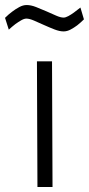

<svg xmlns="http://www.w3.org/2000/svg" viewBox="-48 -744 354 764"><path d="M99 -500H159L161 0H101ZM286 -667Q273 -654 259 -643Q247 -634 233 -626.5Q219 -619 205 -619Q189 -619 168.5 -627Q148 -635 127 -644.5Q106 -654 87.5 -662Q69 -670 57 -670Q48 -670 36 -663Q24 -656 13 -648Q0 -638 -13 -626L-28 -673Q-14 -687 1 -698Q14 -708 29 -716Q44 -724 58 -724Q75 -724 95.5 -716Q116 -708 136.5 -699Q157 -690 175 -682Q193 -674 205 -674Q213 -674 224 -680Q235 -686 246 -694Q258 -703 272 -714Z"/></svg>

Font: Panefresco 250wt
Style: Regular
Weight: 300
Version: Version 1.000